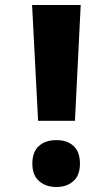

<svg xmlns="http://www.w3.org/2000/svg" viewBox="-20 -734 428 766"><path d="M132 -252 108 -714H302L279 -252ZM109 -81Q109 -128 135 -151.5Q161 -175 205 -175Q248 -175 273.5 -151.5Q299 -128 299 -81Q299 -35 273 -11.5Q247 12 205 12Q163 12 136 -11.5Q109 -35 109 -81Z"/></svg>

Font: Noto Sans Gurmukhi UI Condensed Black
Style: Regular
Weight: 900
Width: 3
Designer: Jelle Bosma - Monotype Design Team
Foundry: Monotype Imaging Inc.
Version: Version 2.004; ttfautohint (v1.8.4.7-5d5b)